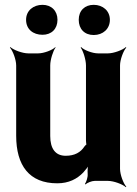

<svg xmlns="http://www.w3.org/2000/svg" viewBox="-20 -749 568 795"><path d="M252 -104C209 -104 188 -134 188 -186V-478C188 -502 200 -539 210 -552L209 -554C198 -542 162 -528 138 -528H97C73 -528 36 -542 23 -554L21 -552C33 -539 47 -502 47 -478V-187C47 -64 101 10 217 10C265 10 299 -8 325 -35C333 -45 347 -60 351 -70L348 -72C343 -62 342 -43 343 -29V-27C344 -15 337 5 332 12L334 15C340 8 360 0 372 0H427C451 0 488 14 501 26L503 24C491 11 477 -26 477 -50V-478C477 -502 491 -539 503 -552L501 -554C488 -542 451 -528 427 -528H386C362 -528 327 -542 316 -554L314 -552C324 -539 336 -502 336 -478V-167C336 -164 337 -150 339 -148L341 -152C339 -153 331 -145 330 -143C314 -118 289 -104 252 -104ZM156 -605C193 -605 218 -629 218 -667C218 -704 193 -729 156 -729C118 -729 88 -705 88 -667C88 -628 117 -605 156 -605ZM368 -604C406 -604 435 -629 435 -667C435 -704 406 -729 368 -729C331 -729 306 -705 306 -667C306 -629 330 -604 368 -604Z"/></svg>

Font: Asimov
Style: EdgeNar
Weight: 500
Designer: Google
Version: Version 2.000980: 2014